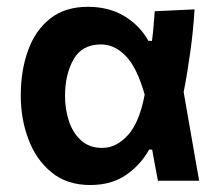

<svg xmlns="http://www.w3.org/2000/svg" viewBox="-20 -531 650 564"><path d="M245 12.5Q176.5 12.5 131.2 -24.8Q86 -62 63.5 -121.8Q41 -181.5 41 -250Q41 -324 62.5 -383.2Q84 -442.5 127.8 -476.8Q171.5 -511 238.5 -511Q299.5 -511 345 -483.8Q390.5 -456.5 416 -411H426.5Q429.5 -434 431.2 -455.5Q433 -477 434.5 -498L551.5 -503.5Q548 -443.5 539.2 -380Q530.5 -316.5 519.5 -260.5Q531 -195.5 542.2 -130.2Q553.5 -65 565 0H444Q439.5 -23 435.2 -46Q431 -69 427 -91.5H418Q393.5 -47 350.5 -17.2Q307.5 12.5 245 12.5ZM280.5 -96.5Q321.5 -96.5 355.5 -133.8Q389.5 -171 405 -253Q382.5 -332.5 349.5 -366.5Q316.5 -400.5 277 -400.5Q220.5 -400.5 195.8 -356.2Q171 -312 171 -249Q171 -210 182.5 -175.2Q194 -140.5 218.2 -118.5Q242.5 -96.5 280.5 -96.5Z"/></svg>

Font: Commissioner SemiBold
Style: Regular
Weight: 600
Designer: Kostas Bartsokas
Foundry: Kostas Bartsokas
Version: Version 1.000; ttfautohint (v1.8.3)